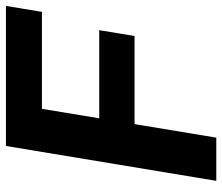

<svg xmlns="http://www.w3.org/2000/svg" viewBox="-72 -696 768 664"><g transform="rotate(-90 312.0 -364.0)"><path d="M18.6 0 139.2 -727.5H623.5L603 -603H267.6L234.9 -404.8H539.6L519.5 -282.7H214.8L168 0Z"/></g></svg>

Font: Inter 18pt
Style: Bold Italic
Weight: 700
Italic angle: -9.3988°
Designer: Rasmus Andersson
Foundry: rsms
Version: Version 4.001;git-66647c0bb